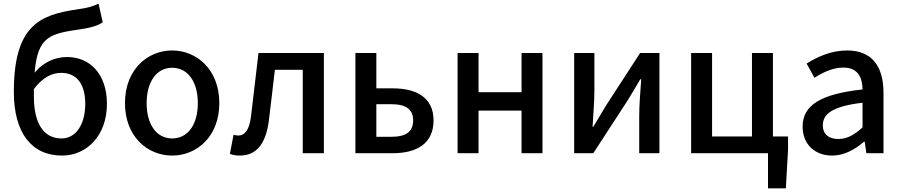

<svg xmlns="http://www.w3.org/2000/svg" viewBox="-20 -841 4946 1054"><path d="M166 -312C166 -326 166 -339 166 -352C216 -419 268 -441 316 -441C401 -441 448 -380 448 -271C448 -157 396 -81 318 -81C219 -81 166 -164 166 -312ZM320 13C458 13 567 -98 567 -271C567 -434 474 -528 348 -528C281 -528 216 -498 170 -442C187 -644 255 -656 426 -681C472 -688 515 -698 544 -719L521 -821C487 -805 464 -798 401 -789C193 -759 56 -696 56 -336C56 -114 152 13 320 13Z M925 13C1061 13 1184 -92 1184 -275C1184 -458 1061 -564 925 -564C789 -564 666 -458 666 -275C666 -92 789 13 925 13ZM925 -81C839 -81 785 -158 785 -275C785 -391 839 -469 925 -469C1012 -469 1066 -391 1066 -275C1066 -158 1012 -81 925 -81Z M1297 13C1386 13 1438 -50 1455 -172C1467 -268 1478 -364 1489 -458H1642V0H1758V-550H1399C1385 -434 1372 -318 1358 -203C1349 -128 1324 -97 1288 -97C1278 -97 1270 -99 1262 -101L1242 4C1259 10 1275 13 1297 13Z M1931 0H2136C2267 0 2360 -52 2360 -180C2360 -305 2267 -356 2136 -356H2046V-550H1931ZM2046 -90V-269H2127C2209 -269 2248 -241 2248 -180C2248 -118 2209 -90 2127 -90Z M2492 0H2607V-234H2843V0H2958V-550H2843V-335H2607V-550H2492Z M3132 0H3237L3425 -289C3445 -321 3475 -372 3495 -406H3500C3495 -335 3489 -262 3489 -205V0H3600V-550H3494L3307 -262C3288 -229 3256 -178 3237 -145H3233C3237 -215 3243 -288 3243 -345V-550H3132Z M4196 193H4294L4306 -18V-92H4223V-550H4108V-92H3889V-550H3774V0H4196Z M4548 13C4614 13 4673 -20 4723 -63H4727L4736 0H4830V-331C4830 -477 4767 -564 4630 -564C4542 -564 4465 -528 4408 -492L4451 -414C4498 -444 4552 -470 4610 -470C4691 -470 4714 -414 4715 -350C4486 -325 4386 -264 4386 -146C4386 -49 4453 13 4548 13ZM4583 -78C4534 -78 4497 -100 4497 -154C4497 -216 4552 -258 4715 -277V-142C4670 -101 4631 -78 4583 -78Z"/></svg>

Font: Source Han Sans JP Medium
Style: Regular
Weight: 500
Designer: Ryoko NISHIZUKA 西塚涼子 (kana, bopomofo & ideographs); Paul D. Hunt (Latin, Greek & Cyrillic); Sandoll Communications 산돌커뮤니
Foundry: Adobe
Version: Version 2.002;hotconv 1.0.116;makeotfexe 2.5.65601